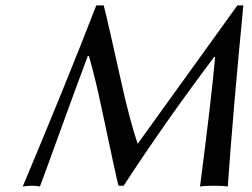

<svg xmlns="http://www.w3.org/2000/svg" viewBox="-20 -682 926 705"><path d="M333.5 -662.1H360.8Q373 -617.2 425.8 -378.4Q455.6 -243.7 485.4 -153.8L851.6 -662.1H873.5Q835 -263.7 816.4 2.9Q801.3 0 764.2 0Q730 0 714.4 2.9Q755.9 -315.4 770 -472.7L766.6 -473.1Q584 -230.5 434.1 0H415Q404.8 -40 354.5 -278.3Q329.6 -397 306.6 -476.1H302.2Q271 -393.1 198.7 -194.3Q144.5 -44.4 126.5 2.9Q115.2 0 97.2 0Q74.7 0.5 63.5 2.9Q227.5 -387.7 333.5 -662.1Z"/></svg>

Font: Linux Biolinum Slanted O
Style: Slanted
Weight: 400
Designer: Philipp H. Poll
Foundry: Philipp H. Poll
Version: Version 1.0.4